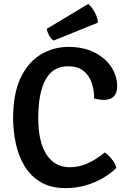

<svg xmlns="http://www.w3.org/2000/svg" viewBox="-20 -933 645 966"><path d="M453.5 -437.5Q454 -476.5 442.2 -513.8Q430.5 -551 401.8 -575.2Q373 -599.5 321.5 -599.5Q246.5 -599.5 209.5 -533Q172.5 -466.5 172.5 -338Q172.5 -218.5 214.2 -155Q256 -91.5 330.5 -91.5Q378.5 -91.5 422.2 -111.8Q466 -132 507 -166Q526 -153.5 543.2 -131.2Q560.5 -109 565.5 -88Q537.5 -60.5 497.8 -37.2Q458 -14 410 -0.2Q362 13.5 310 13.5Q236.5 13.5 185.8 -16.2Q135 -46 104.2 -96.5Q73.5 -147 59.8 -209.8Q46 -272.5 46 -338.5Q46 -463 84.2 -542.2Q122.5 -621.5 185.8 -659.2Q249 -697 324.5 -697Q400 -697 455 -669.2Q510 -641.5 539.8 -596.2Q569.5 -551 569.5 -498.5Q569.5 -466 553 -448.2Q536.5 -430.5 501.5 -430.5Q487.5 -430.5 476.8 -432.5Q466 -434.5 453.5 -437.5ZM423.5 -913Q434 -905 445 -890Q456 -875 463.8 -856.5Q471.5 -838 473.5 -819.5L250 -729Q236.5 -737 227 -754.8Q217.5 -772.5 215.5 -788Z"/></svg>

Font: Signika Medium
Style: Regular
Weight: 500
Designer: Anna Giedry
Foundry: Anna Giedry
Version: Version 2.000